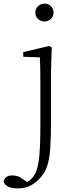

<svg xmlns="http://www.w3.org/2000/svg" viewBox="-92 -774 414 1065"><path d="M6 271Q-31 271 -50.5 259Q-70 247 -72 232Q-64 199 -24 199Q-8 199 7 204Q22 209 40 223L75 246V253H44V243Q60 236 75 224Q90 212 100 195Q114 170 121 129.5Q128 89 130 33Q132 -23 132 -92V-281Q132 -332 131.5 -375Q131 -418 129 -456L37 -459V-485L181 -519L195 -511L191 -377V-114Q191 -18 187 45Q183 108 169 149Q155 190 124 220Q98 246 71 258.5Q44 271 6 271ZM155 -655Q135 -655 119.5 -668.5Q104 -682 104 -704Q104 -726 119.5 -740Q135 -754 155 -754Q175 -754 190 -740Q205 -726 205 -704Q205 -682 190 -668.5Q175 -655 155 -655Z"/></svg>

Font: Noto Serif SC ExtraLight ExtraLight
Style: Regular
Weight: 250
Version: Version 2.002-H1;hotconv 1.1.0;makeotfexe 2.6.0